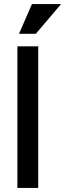

<svg xmlns="http://www.w3.org/2000/svg" viewBox="-20 -929 322 949"><path d="M138 -909H282L157 -762H74ZM66 -700H169V0H66Z"/></svg>

Font: Haskoy SemiBold
Style: Regular
Weight: 600
Designer: Ertekin Erdin
Foundry: Ertekin Erdin
Version: Version 1.500; ttfautohint (v1.8.3)